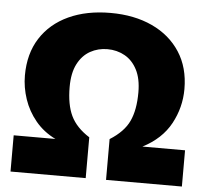

<svg xmlns="http://www.w3.org/2000/svg" viewBox="-52 -780 899 835"><g transform="rotate(5 398.0 -362.5)"><path d="M397.9 -566.9Q356.9 -566.9 322.8 -547.9Q288.6 -528.8 268.3 -489.5Q248 -450.2 248 -389.2Q248 -312 271.2 -263.4Q294.4 -214.8 352.1 -178.2V0H23.9V-158.2H206.1Q153.8 -183.6 118.9 -225.8Q84 -268.1 66.9 -319.1Q49.8 -370.1 49.8 -421.9Q49.8 -517.1 93.3 -585Q136.7 -652.8 215.1 -689Q293.5 -725.1 397.9 -725.1Q501.5 -725.1 579.8 -688.7Q658.2 -652.3 702.1 -584.7Q746.1 -517.1 746.1 -422.9Q746.1 -342.8 707.5 -271.7Q668.9 -200.7 585.9 -158.2H772V0H440.9V-178.2Q502 -216.3 524.9 -265.4Q547.9 -314.5 547.9 -391.1Q547.9 -451.2 527.6 -490.2Q507.3 -529.3 473.1 -548.1Q439 -566.9 397.9 -566.9Z"/></g></svg>

Font: Open Sans ExtraBold
Style: Regular
Weight: 800
Designer: Monotype Design Team
Foundry: Monotype Imaging Inc.
Version: Version 3.003; ttfautohint (v1.8.4)